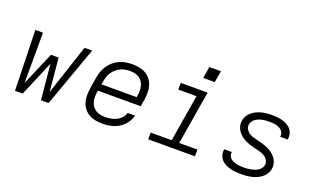

<svg xmlns="http://www.w3.org/2000/svg" viewBox="-78 -1134 2556 1556"><g transform="rotate(20 1200.0 -356.0)"><path d="M99 0 85 -520H151L150 -86L273 -374H339L366 -86L509 -520H575L389 0H323L294 -304L165 0Z M855 8Q824 8 794 2.5Q764 -3 738.5 -17.5Q713 -32 695 -55Q677 -78 668.5 -106.5Q660 -135 660 -166Q660 -197 665 -228L681 -328Q686 -355 695.5 -382Q705 -409 721.5 -433Q738 -457 761.5 -476.5Q785 -496 811.5 -507.5Q838 -519 866 -523.5Q894 -528 921 -528Q921 -528 921 -528Q921 -528 921 -528Q952 -528 982 -522Q1012 -516 1037 -501.5Q1062 -487 1079.5 -464Q1097 -441 1105.5 -413Q1114 -385 1114 -354Q1114 -323 1109 -292L1099 -231H731L728 -218Q725 -197 724.5 -175.5Q724 -154 729.5 -134Q735 -114 746.5 -97.5Q758 -81 775 -70Q792 -59 812.5 -54.5Q833 -50 855 -50Q879 -50 904 -54Q929 -58 952 -69Q975 -80 993.5 -100Q1012 -120 1018 -144H1082Q1077 -121 1064.5 -99Q1052 -77 1034.5 -58.5Q1017 -40 995 -26.5Q973 -13 949.5 -5.5Q926 2 902.5 5Q879 8 855 8ZM740 -289H1043L1045 -302Q1049 -323 1049 -344.5Q1049 -366 1044 -386Q1039 -406 1028 -422.5Q1017 -439 1000 -450Q983 -461 962.5 -465.5Q942 -470 920 -470Q900 -470 879.5 -466.5Q859 -463 839.5 -453.5Q820 -444 803 -429.5Q786 -415 774 -397Q762 -379 755 -359Q748 -339 745 -318Z M1248 0V-58H1429L1496 -462H1339V-520H1571L1494 -58H1651V0ZM1596 -620H1497L1513 -720H1613Z M2051 8Q2027 8 2003.5 6Q1980 4 1957.5 -2Q1935 -8 1914.5 -18Q1894 -28 1879 -44.5Q1864 -61 1857 -83Q1850 -105 1854 -129Q1854 -131 1854.5 -132.5Q1855 -134 1855 -135H1920Q1920 -134 1920 -133.5Q1920 -133 1919 -132Q1917 -117 1922.5 -103Q1928 -89 1938.5 -79.5Q1949 -70 1962.5 -64.5Q1976 -59 1990.5 -55.5Q2005 -52 2020.5 -51Q2036 -50 2051 -50Q2066 -50 2081.5 -51Q2097 -52 2112 -55Q2127 -58 2142.5 -63Q2158 -68 2171.5 -76.5Q2185 -85 2195.5 -98.5Q2206 -112 2208 -127Q2212 -147 2203 -164.5Q2194 -182 2179.5 -193Q2165 -204 2147.5 -210.5Q2130 -217 2111 -221.5Q2092 -226 2073.5 -230.5Q2055 -235 2037 -241Q2019 -247 2002 -255Q1985 -263 1970 -274Q1955 -285 1942.5 -298.5Q1930 -312 1921.5 -328.5Q1913 -345 1909.5 -364Q1906 -383 1910 -403Q1913 -424 1925 -444Q1937 -464 1955 -479Q1973 -494 1994 -503.5Q2015 -513 2036.5 -518.5Q2058 -524 2079.5 -526Q2101 -528 2122 -528Q2146 -528 2169 -526Q2192 -524 2213.5 -518Q2235 -512 2255 -501.5Q2275 -491 2289 -474.5Q2303 -458 2309 -436Q2315 -414 2311 -391Q2311 -389 2310.5 -387.5Q2310 -386 2310 -385H2245Q2246 -386 2246 -386.5Q2246 -387 2246 -388Q2249 -403 2244 -416.5Q2239 -430 2229.5 -439.5Q2220 -449 2207 -455Q2194 -461 2180 -464.5Q2166 -468 2151.5 -469Q2137 -470 2122 -470Q2108 -470 2093.5 -469Q2079 -468 2064 -465Q2049 -462 2034.5 -456.5Q2020 -451 2007 -442.5Q1994 -434 1985 -421Q1976 -408 1973 -393Q1970 -373 1978.5 -356Q1987 -339 2001.5 -327.5Q2016 -316 2034 -309.5Q2052 -303 2070.5 -298.5Q2089 -294 2107.5 -289.5Q2126 -285 2144 -279Q2162 -273 2179 -265Q2196 -257 2211 -246Q2226 -235 2238.5 -221.5Q2251 -208 2259.5 -192Q2268 -176 2271.5 -156.5Q2275 -137 2272 -118Q2268 -96 2255.5 -75Q2243 -54 2224.5 -39.5Q2206 -25 2184 -15.5Q2162 -6 2140 -1Q2118 4 2095.5 6Q2073 8 2051 8Z"/></g></svg>

Font: Iosevka SS04 Lt Ex Obl
Style: Regular
Weight: 300
Width: 7
Italic angle: -9°
Monospace: yes
Designer: Belleve Invis
Foundry: Belleve Invis
Version: Version 19.0.0; ttfautohint (v1.8.4)